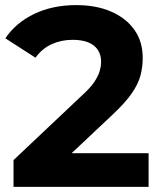

<svg xmlns="http://www.w3.org/2000/svg" viewBox="-20 -732 630 752"><path d="M33 0V-105L303 -360Q335 -389 350 -412Q365 -435 370.5 -454Q376 -473 376 -489Q376 -531 347.5 -553.5Q319 -576 264 -576Q220 -576 182.5 -559Q145 -542 119 -506L1 -582Q41 -642 113 -677Q185 -712 279 -712Q357 -712 415.5 -686.5Q474 -661 506.5 -615Q539 -569 539 -505Q539 -471 530.5 -437.5Q522 -404 496.5 -367Q471 -330 422 -284L198 -73L167 -132H562V0Z"/></svg>

Font: MOST Montserrat
Style: Bold
Weight: 700
Designer: Julieta Ulanovsky
Foundry: Julieta Ulanovsky
Version: Version 8.000;March 11, 2024;FontCreator 15.0.0.2926 64-bit